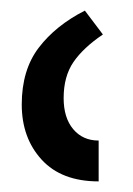

<svg xmlns="http://www.w3.org/2000/svg" viewBox="-20 -780 251 362"><path d="M166 -438Q96 -438 58.5 -479Q21 -520 21 -583Q21 -648 53 -690Q85 -732 140 -760L174 -715Q137 -690 118.5 -663Q100 -636 100 -595Q100 -558 118 -536.5Q136 -515 166 -515Z"/></svg>

Font: Go Noto Current
Style: Regular
Weight: 400
Designer: Monotype Design Team
Foundry: Monotype Imaging Inc.
Version: Version 2.007; ttfautohint (v1.8) -l 8 -r 50 -G 200 -x 14 -D